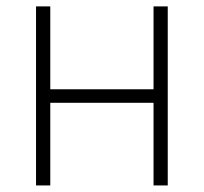

<svg xmlns="http://www.w3.org/2000/svg" viewBox="-20 -565 623 585"><path d="M133.2 -545.5V-293H447.8V-545.5H491.1V0H447.8V-251.8H133.2V0H89.8V-545.5Z"/></svg>

Font: Inter Extra Light BETA
Style: Regular
Weight: 200
Designer: Rasmus Andersson
Foundry: rsms
Version: Version 3.011;git-f93a4a705